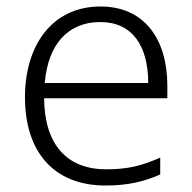

<svg xmlns="http://www.w3.org/2000/svg" viewBox="-20 -562 592 592"><path d="M290 -542C142 -542 57 -424 57 -262C57 -95 145 10 305 10C373 10 421 -1 474 -24V-76C415 -50 373 -40 307 -40C185 -40 117 -118 116 -259H496V-298C496 -440 426 -542 290 -542ZM289 -494C390 -494 437 -418 437 -306H118C128 -427 191 -494 289 -494Z"/></svg>

Font: Noto Sans Khmer UI Light
Style: Regular
Weight: 300
Designer: Danh Hong and the Monotype Design Team
Foundry: Monotype Imaging Inc.
Version: Version 2.002